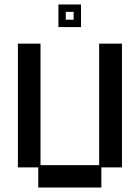

<svg xmlns="http://www.w3.org/2000/svg" viewBox="-20 -826 626 858"><path d="M151 12V-78H60V-631H161V-88H423V-631H525V-78H433V12ZM241 -705V-806H342V-705ZM274 -738H309V-773H274Z"/></svg>

Font: Pixelify Sans
Style: Regular
Weight: 400
Designer: Stefie Justprince
Foundry: Typecalism Foundryline
Version: Version 1.000;February 13, 2025;FontCreator 15.0.0.3015 64-b